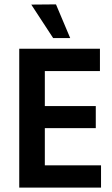

<svg xmlns="http://www.w3.org/2000/svg" viewBox="-20 -858 513 878"><path d="M442 0H68V-635H437V-533H168L185 -550V-356L168 -373H418V-272H168L185 -289V-85L168 -102H442ZM123 -837 223 -684H301L236 -838Z"/></svg>

Font: Gemunu Libre ExtraLight
Style: Bold
Weight: 700
Version: Version 1.100